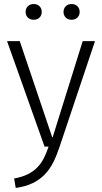

<svg xmlns="http://www.w3.org/2000/svg" viewBox="-20 -727 506 952"><path d="M78 -523 239 -46H241L390 -523H451L275 2Q261 44 244 78Q227 112 202 138Q177 164 142 181Q107 198 58 205L50 158Q89 151 116.5 137.5Q144 124 163.5 104.5Q183 85 196.5 59Q210 33 221 0H201L15 -523ZM107 -668Q107 -685 118 -696Q129 -707 147 -707Q165 -707 176 -696Q187 -685 187 -668Q187 -651 176 -640Q165 -629 147 -629Q129 -629 118 -640Q107 -651 107 -668ZM295 -668Q295 -685 306 -696Q317 -707 335 -707Q353 -707 364 -696Q375 -685 375 -668Q375 -651 364 -640Q353 -629 335 -629Q317 -629 306 -640Q295 -651 295 -668Z"/></svg>

Font: Jldddboxgfspflltxgxzjzlszac
Style: Regular
Weight: 300
Designer: Carrois Corporate & Edenspiekermann
Foundry: Carrois Corporate GbR & Edenspiekermann AG
Version: Version 2.001